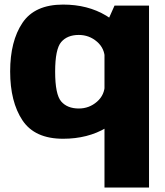

<svg xmlns="http://www.w3.org/2000/svg" viewBox="-20 -618 740 860"><path d="M448 222H647.5V-593H493L448 -492ZM262.5 3.5Q373 3.5 455.5 -45.5Q538 -94.5 538 -158L449.5 -241Q449.5 -193 414.5 -162.5Q379.5 -132 333 -132Q281.5 -132 254.2 -163.5Q227 -195 227 -297Q227 -398 254.2 -429.8Q281.5 -461.5 333 -461.5Q379.5 -461.5 414.5 -431.2Q449.5 -401 449.5 -353.5L538 -435.5Q538 -498.5 455.5 -548Q373 -597.5 262.5 -597.5Q135.5 -597.5 80.5 -515.5Q25.5 -433.5 25.5 -298Q25.5 -162 80.5 -79.2Q135.5 3.5 262.5 3.5Z"/></svg>

Font: Anybody Thin ExtraBold
Style: Regular
Weight: 800
Version: Version 1.113;gftools[0.9.25]